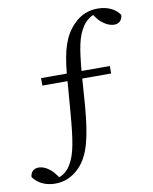

<svg xmlns="http://www.w3.org/2000/svg" viewBox="-111 -785 765 962"><g transform="rotate(-10 272.0 -303.5)"><path d="M113 -385H241L229 -235C217 -89 207 -19 174 34C161 55 142 72 117 82L96 55C71 28 45 16 22 16C-4 16 -19 34 -20 57C1 87 38 110 93 110C134 110 178 96 218 54C271 -1 293 -91 306 -248L316 -385H463V-423H319C329 -534 339 -595 371 -643C383 -662 401 -679 425 -689L446 -661C473 -635 498 -623 522 -623C548 -623 562 -641 564 -665C544 -695 506 -717 452 -717C409 -717 366 -703 329 -664C277 -612 255 -540 244 -423H113Z"/></g></svg>

Font: Harano Aji Mincho
Style: Regular
Weight: 400
Foundry: Masamichi Hosoda
Version: HaranoAjiMincho-Regular version 20230610;ttx 4.39.4